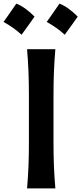

<svg xmlns="http://www.w3.org/2000/svg" viewBox="-66 -1044 451 1064"><path d="M84 0Q89.4 -63.5 91.8 -122.3Q94.2 -181.2 94.2 -253.4V-513.7Q94.2 -587.4 91.8 -647.2Q89.4 -707 84 -771.5H240.7Q235.4 -707 232.9 -647.2Q230.5 -587.4 230.5 -513.7V-253.4Q230.5 -181.2 232.9 -122.3Q235.4 -63.5 240.7 0ZM263.7 -1023.9Q289.5 -1013.7 314.7 -995.4Q340 -977.1 364.7 -951.9Q347.5 -927.2 329.5 -902.2Q311.5 -877.2 292.7 -851.5Q247.6 -892.8 192.8 -922.4Q211.1 -948.1 228.5 -973.1Q246 -998.1 263.7 -1023.9ZM24.5 -1023.9Q50.2 -1013.7 75.5 -995.4Q100.7 -977.1 125.4 -951.9Q108.2 -927.2 90.3 -902.2Q72.3 -877.2 53.5 -851.5Q8.3 -892.8 -46.4 -922.4Q-28.2 -948.1 -10.7 -973.1Q6.7 -998.1 24.5 -1023.9Z"/></svg>

Font: Pinar-DS1-FD SemiBold
Style: Regular
Weight: 600
Designer: Amin Abedi
Version: Version 3.000